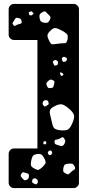

<svg xmlns="http://www.w3.org/2000/svg" viewBox="-20 -796 472 975"><path d="M51 159Q40 159 32 151Q24 143 24 132V-15Q24 -26 32 -34Q40 -42 51 -42H170V-593H51Q40 -593 32 -601Q24 -609 24 -620V-749Q24 -760 32 -768Q40 -776 51 -776H354Q365 -776 373 -768Q381 -760 381 -749V132Q381 143 373 151Q365 159 354 159ZM141 -739 126 -734 129 -719 141 -718 151 -727ZM226 -722Q217 -731 212.5 -736Q208 -741 197 -735Q185 -729 182 -722.5Q179 -716 181 -703Q184 -690 189.5 -686Q195 -682 208 -680Q220 -679 224.5 -683Q229 -687 234 -697Q238 -706 235.5 -711Q233 -716 226 -722ZM90 -686Q89 -696 85 -699.5Q81 -703 71 -705Q63 -707 59.5 -703.5Q56 -700 52 -693Q47 -685 44.5 -680.5Q42 -676 48 -669Q53 -662 58 -665.5Q63 -669 71 -672Q79 -675 85 -676Q91 -677 90 -686ZM290 -643Q271 -653 260 -653.5Q249 -654 235 -639Q220 -625 221 -614Q222 -603 232 -584Q239 -570 248.5 -571Q258 -572 275 -574Q294 -577 307 -576.5Q320 -576 323 -596Q327 -617 318 -625Q309 -633 290 -643ZM308 -507Q303 -509 297 -504Q292 -499 295 -493Q297 -488 298 -484.5Q299 -481 305 -482Q312 -483 315 -485Q318 -487 320 -494Q321 -500 317.5 -502Q314 -504 308 -507ZM268 -489Q263 -492 259.5 -491Q256 -490 251 -486Q247 -482 248.5 -479.5Q250 -477 252 -472Q253 -467 254.5 -465Q256 -463 261 -463Q272 -464 274 -472Q275 -478 274.5 -481.5Q274 -485 268 -489ZM296 -426 285 -429 286 -418 292 -409 303 -417ZM250 -388Q241 -393 235.5 -391.5Q230 -390 223 -383Q216 -377 215.5 -372Q215 -367 219 -358Q223 -350 227.5 -349Q232 -348 240 -349Q248 -350 250 -353.5Q252 -357 254 -364Q255 -373 256.5 -378.5Q258 -384 250 -388ZM227 -272Q226 -279 224 -282.5Q222 -286 216 -287Q203 -289 198 -278Q193 -268 202 -259Q206 -254 209.5 -255.5Q213 -257 218 -260Q223 -263 225.5 -265Q228 -267 227 -272ZM335 -240Q312 -261 296.5 -265.5Q281 -270 254 -255Q237 -246 234 -236Q231 -226 234.5 -213Q238 -200 242 -182Q246 -159 252.5 -148.5Q259 -138 282 -135Q308 -132 321 -136.5Q334 -141 345 -165Q357 -191 356.5 -206Q356 -221 335 -240ZM305 -94Q299 -102 293.5 -98Q288 -94 278 -90Q269 -87 263 -86.5Q257 -86 257 -76Q257 -66 262.5 -63.5Q268 -61 277 -58Q287 -55 293 -54.5Q299 -54 305 -62Q311 -72 311.5 -78.5Q312 -85 305 -94ZM216 -71 211 -80 201 -77 200 -64 212 -63ZM241 -29Q236 -34 229 -30Q222 -25 223 -19Q226 -9 233 -8Q240 -7 244 -17Q247 -24 241 -29ZM208 14Q200 -2 193 -9Q186 -16 169 -14Q151 -11 146 -3Q141 5 138 23Q135 39 138.5 46.5Q142 54 157 61Q170 69 177 66Q184 63 195 53Q206 42 210 35Q214 28 208 14ZM359 49Q352 36 344 35Q336 34 321 36Q309 38 306 44Q303 50 301 62Q300 73 303 77.5Q306 82 316 86Q324 91 328.5 88.5Q333 86 339 79Q349 70 357 65.5Q365 61 359 49ZM110 82Q102 79 97.5 79Q93 79 88 87Q84 94 85.5 98Q87 102 93 109Q98 115 102 118Q106 121 114 118Q128 112 127 97Q127 88 123 86Q119 84 110 82ZM170 118Q164 108 153 110Q146 112 145 115Q144 118 143 125Q142 132 152 136Q157 139 160.5 140Q164 141 168 137Q176 128 170 118Z"/></svg>

Font: Rubik Moonrocks
Style: Regular
Weight: 400
Designer: Hubert and Fischer, NaN
Foundry: Hubert and Fischer, NaN
Version: Version 2.200